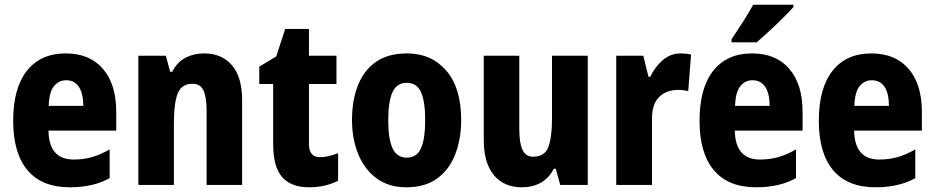

<svg xmlns="http://www.w3.org/2000/svg" viewBox="-20 -786 3971 816"><path d="M259 -559Q361 -559 417.5 -493.5Q474 -428 474 -310V-231H186Q188 -108 293 -108Q334 -108 370 -118Q406 -128 446 -151V-29Q377 10 277 10Q158 10 97 -62.5Q36 -135 36 -272Q36 -412 94.5 -485.5Q153 -559 259 -559ZM261 -445Q230 -445 209.5 -420Q189 -395 187 -336H334Q334 -388 315.5 -416.5Q297 -445 261 -445Z M848 -559Q922 -559 965.5 -509Q1009 -459 1009 -360V0H858V-315Q858 -372 845 -401Q832 -430 798 -430Q752 -430 735.5 -389.5Q719 -349 719 -256V0H568V-549H685L703 -481H712Q732 -521 767.5 -540Q803 -559 848 -559Z M1340 -118Q1358 -118 1377 -122.5Q1396 -127 1417 -135V-18Q1392 -5 1361 2.5Q1330 10 1293 10Q1218 10 1179.5 -33Q1141 -76 1141 -173V-429H1082V-503L1154 -546L1192 -663H1293V-549H1410V-429H1293V-174Q1293 -118 1340 -118Z M1940 -276Q1940 -197 1915.5 -132Q1891 -67 1839.5 -28.5Q1788 10 1707 10Q1632 10 1580.5 -28Q1529 -66 1502.5 -131Q1476 -196 1476 -276Q1476 -360 1501.5 -424Q1527 -488 1578.5 -523.5Q1630 -559 1710 -559Q1813 -559 1876.5 -486Q1940 -413 1940 -276ZM1630 -275Q1630 -195 1648.5 -155.5Q1667 -116 1709 -116Q1751 -116 1769 -155.5Q1787 -195 1787 -276Q1787 -356 1769 -395Q1751 -434 1708 -434Q1667 -434 1648.5 -395Q1630 -356 1630 -275Z M2478 -549V0H2361L2342 -69H2334Q2313 -29 2278.5 -9.5Q2244 10 2198 10Q2122 10 2079 -41.5Q2036 -93 2036 -192V-549H2187V-237Q2187 -179 2200.5 -149.5Q2214 -120 2245 -120Q2296 -120 2311 -162.5Q2326 -205 2326 -281V-549Z M2873 -559Q2883 -559 2894 -558Q2905 -557 2917 -554L2905 -399Q2897 -401 2885.5 -402.5Q2874 -404 2863 -404Q2811 -404 2780.5 -373Q2750 -342 2751 -278V0H2599V-549H2714L2736 -460H2744Q2761 -498 2794.5 -528.5Q2828 -559 2873 -559Z M3176 -559Q3278 -559 3334.5 -493.5Q3391 -428 3391 -310V-231H3103Q3105 -108 3210 -108Q3251 -108 3287 -118Q3323 -128 3363 -151V-29Q3294 10 3194 10Q3075 10 3014 -62.5Q2953 -135 2953 -272Q2953 -412 3011.5 -485.5Q3070 -559 3176 -559ZM3178 -445Q3147 -445 3126.5 -420Q3106 -395 3104 -336H3251Q3251 -388 3232.5 -416.5Q3214 -445 3178 -445ZM3352 -756Q3336 -738 3308.5 -710.5Q3281 -683 3250.5 -655Q3220 -627 3196 -606H3089V-619Q3114 -656 3138.5 -694.5Q3163 -733 3181 -766H3352Z M3683 -559Q3785 -559 3841.5 -493.5Q3898 -428 3898 -310V-231H3610Q3612 -108 3717 -108Q3758 -108 3794 -118Q3830 -128 3870 -151V-29Q3801 10 3701 10Q3582 10 3521 -62.5Q3460 -135 3460 -272Q3460 -412 3518.5 -485.5Q3577 -559 3683 -559ZM3685 -445Q3654 -445 3633.5 -420Q3613 -395 3611 -336H3758Q3758 -388 3739.5 -416.5Q3721 -445 3685 -445Z"/></svg>

Font: Noto Sans Telugu Condensed ExtraBold
Style: Regular
Weight: 800
Width: 3
Designer: Jelle Bosma - Monotype Design Team
Foundry: Monotype Imaging Inc.
Version: Version 2.005; ttfautohint (v1.8.4.7-5d5b)